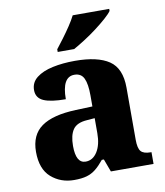

<svg xmlns="http://www.w3.org/2000/svg" viewBox="-86 -837 786 917"><g transform="rotate(-10 307.0 -378.0)"><path d="M200 10Q135 10 89 -30Q43 -70 43 -154Q43 -236 98 -275Q153 -314 265 -318L346 -321V-375Q346 -430 333 -457.5Q320 -485 287 -485Q227 -485 227 -377Q155 -377 120 -392.5Q85 -408 85 -446Q85 -483 114.5 -506Q144 -529 193 -539.5Q242 -550 301 -550Q411 -550 466.5 -512.5Q522 -475 522 -381V-128Q522 -87 535 -72Q548 -57 582 -57H586V0H379L356 -62H346Q324 -35 304.5 -19.5Q285 -4 261 3Q237 10 200 10ZM269 -67Q304 -67 325.5 -101Q347 -135 347 -191V-264L310 -261Q260 -258 241 -230.5Q222 -203 222 -151Q222 -67 269 -67ZM228 -619Q243 -638 262.5 -664Q282 -690 300 -717Q318 -744 329 -766H506V-756Q497 -743 474.5 -723Q452 -703 423 -681Q394 -659 363.5 -639.5Q333 -620 308 -606H228Z"/></g></svg>

Font: Noto Serif Georgian ExtraBold
Style: Regular
Weight: 800
Designer: Monotype Design Team, Akaki Razmadze
Foundry: Google LLC
Version: Version 2.003; ttfautohint (v1.8.4.7-5d5b)